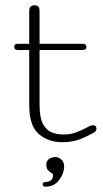

<svg xmlns="http://www.w3.org/2000/svg" viewBox="-20 -532 389 725"><path d="M214.8 4.9Q162.1 4.9 126.2 -26.1Q90.3 -57.1 90.3 -136.2V-343.3H47.4Q33.7 -343.3 33.7 -355Q33.7 -366.7 47.4 -366.7H90.3V-488.3Q90.3 -503.9 96.7 -508.1Q103 -512.2 109.9 -512.2Q118.2 -512.2 123.8 -508.1Q129.4 -503.9 129.4 -488.3V-366.7H291.5Q306.2 -366.7 306.2 -355Q306.2 -343.3 291.5 -343.3H129.4V-136.2Q129.4 -88.9 141.8 -64.7Q154.3 -40.5 175.3 -32.2Q196.3 -23.9 221.7 -23.9Q245.1 -23.9 267.6 -32.2Q290 -40.5 319.3 -56.2Q325.2 -59.1 330.6 -59.1Q344.2 -59.1 344.2 -46.4Q344.2 -36.6 333.5 -30.8Q292.5 -8.3 268.1 -1.7Q243.7 4.9 214.8 4.9ZM152.8 172.9Q141.1 172.9 141.1 163.6Q141.1 155.8 151.4 155.3Q180.2 153.8 180.2 129.9Q180.2 124 174.3 121.1Q169.4 118.7 162.1 111.6Q154.8 104.5 154.8 89.8Q154.8 75.7 165 68.4Q175.3 61 189 61Q200.2 61 211.2 69.8Q222.2 78.6 222.2 97.2Q222.2 122.1 203.4 147.5Q184.6 172.9 152.8 172.9Z"/></svg>

Font: Gruppo
Style: Regular
Weight: 400
Designer: Vernon Adams
Foundry: Vernon Adams
Version: Version 1.001; ttfautohint (v1.8.4.7-5d5b);gftools[0.9.28]